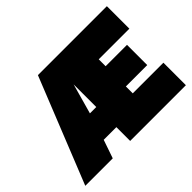

<svg xmlns="http://www.w3.org/2000/svg" viewBox="-141 -950 1201 1201"><g transform="rotate(-45 460.0 -349.5)"><path d="M295 -699H905V-500H634V-439H823V-260H634V-199H905V0H412V-122H300L258 0H15ZM412 -300V-500L356 -300Z"/></g></svg>

Font: Prompt Black
Style: Regular
Weight: 900
Designer: Katatrad Team
Foundry: CadsonDemak
Version: Version 1.000